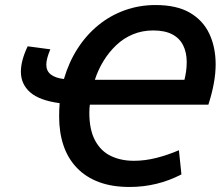

<svg xmlns="http://www.w3.org/2000/svg" viewBox="-20 -728 889 763"><path d="M495 15Q425 15 373 -4.5Q321 -24 285.5 -61Q250 -98 232.5 -149.5Q215 -201 215 -265Q215 -279 215.5 -292Q216 -305 217 -318Q136 -329 99.5 -361.5Q63 -394 63 -443Q63 -466 70 -491.5Q77 -517 90 -544L180 -532Q172 -513 168 -498Q164 -483 164 -471Q164 -446 182 -432Q200 -418 234 -414Q254 -482 289 -536Q324 -590 371.5 -628.5Q419 -667 476.5 -687.5Q534 -708 598 -708Q682 -708 734.5 -677.5Q787 -647 812 -593.5Q837 -540 837 -472Q837 -436 829.5 -395.5Q822 -355 808 -312H337Q336 -304 335.5 -296Q335 -288 335 -280Q335 -212 358 -169.5Q381 -127 421 -108Q461 -89 512 -89Q556 -89 601.5 -100.5Q647 -112 691 -131L701 -35Q653 -10 601.5 2.5Q550 15 495 15ZM357 -411H713Q717 -427 719.5 -444.5Q722 -462 722 -482Q722 -519 708 -547.5Q694 -576 664.5 -591.5Q635 -607 589 -607Q545 -607 508 -591.5Q471 -576 442 -548.5Q413 -521 391.5 -486Q370 -451 357 -411Z"/></svg>

Font: Ubuntu Sans SemiBold
Style: Italic
Weight: 600
Italic angle: -13.5°
Designer: Dalton Maag Ltd
Foundry: Dalton Maag Ltd
Version: Version 1.006